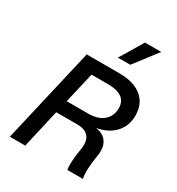

<svg xmlns="http://www.w3.org/2000/svg" viewBox="-208 -1026 1064 1155"><g transform="rotate(30 324.0 -448.5)"><path d="M458 -897H571L448 -737H362ZM37 0 190 -660H416Q516 -660 571 -616Q626 -572 628 -493Q630 -419 585 -369Q540 -319 460 -305Q514 -297 537.5 -260.5Q561 -224 551 -165Q533 -57 544 -3V0H436Q429 -51 444 -142Q467 -267 350 -267H205L144 0ZM226 -356H375Q446 -356 483.5 -390.5Q521 -425 519 -480Q516 -569 390 -569H276Z"/></g></svg>

Font: Elaine Sans Medium
Style: Italic
Weight: 500
Italic angle: -13°
Designer: Wei Huang
Foundry: Wei Huang
Version: Version 2.001;December 24, 2019;FontCreator 12.0.0.2547 64-b